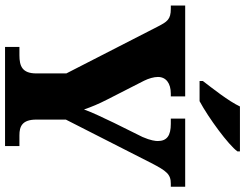

<svg xmlns="http://www.w3.org/2000/svg" viewBox="-125 -846 971 761"><g transform="rotate(90 360.5 -465.5)"><path d="M301 -784V-771H381C448 -807 555 -886 580 -921V-931H402C381 -886 330 -822 301 -784ZM166 0H559V-57H516C482 -57 454 -67 454 -124V-241L626 -579C658 -641 671 -657 708 -657H720V-714H450V-657H471C517 -657 539 -642 539 -605C539 -597 537 -577 523 -545L467 -432C447 -389 426 -348 414 -313C403 -344 393 -369 374 -406L300 -551C291 -569 285 -590 285 -606C285 -638 310 -657 351 -657H362V-714H2V-657H15C57 -657 66 -643 86 -604L271 -243V-124C271 -68 242 -57 199 -57H166Z"/></g></svg>

Font: Noto Serif Malayalam ExtraBold
Style: Regular
Weight: 800
Designer: Indian type Foundry, Jelle Bosma, Monotype Design Team
Foundry: Monotype Imaging Inc.
Version: Version 2.104